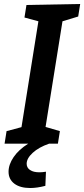

<svg xmlns="http://www.w3.org/2000/svg" viewBox="-20 -722 423 965"><path d="M373 -639 294 -615 209 -84 281 -63 271 0H227Q175 18 144.5 46Q114 74 114 101Q114 121 131 132.5Q148 144 178 144Q193 144 211 141L208 212Q166 223 132 223Q81 223 52 201Q23 179 23 141Q23 105 48.5 67.5Q74 30 122 0H3L13 -63L88 -83L173 -615L103 -634L113 -697L383 -702Z"/></svg>

Font: Bitter Pro SemiBold
Style: Italic
Weight: 600
Italic angle: -9°
Designer: Sol Matas, and Bitter project Authors
Foundry: Sol Matas
Version: Version 1.010